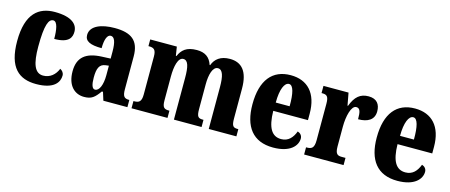

<svg xmlns="http://www.w3.org/2000/svg" viewBox="-41 -992 3379 1443"><g transform="rotate(15 1648.5 -270.0)"><path d="M254 10C396 10 431 -53 431 -103C431 -124 418 -139 401 -148C382 -100 343 -65 289 -65C223 -65 198 -134 198 -267C198 -436 221 -486 257 -486C289 -486 299 -424 299 -353C415 -353 432 -402 432 -444C432 -499 388 -550 252 -550C130 -550 34 -483 34 -266C34 -59 121 10 254 10Z M627 10C686 10 709 -11 747 -64H756L776 0H963V-56H960C922 -56 910 -72 910 -126V-380C910 -505 846 -550 718 -550C616 -550 530 -518 530 -446C530 -398 572 -378 661 -378C661 -448 678 -486 704 -486C733 -486 747 -449 747 -374V-320L679 -317C556 -312 495 -263 495 -154C495 -42 555 10 627 10ZM693 -64C671 -64 661 -95 661 -150C661 -221 676 -256 723 -262L748 -265V-191C748 -115 726 -64 693 -64Z M995 0H1275V-56H1272C1235 -56 1219 -65 1219 -121V-306C1219 -387 1235 -459 1276 -459C1314 -459 1325 -410 1325 -325V0H1540V-56H1536C1499 -56 1487 -65 1487 -126V-318C1487 -394 1505 -459 1545 -459C1583 -459 1596 -410 1596 -325V0H1811V-56H1808C1771 -56 1759 -65 1759 -126V-357C1759 -492 1706 -550 1614 -550C1542 -550 1500 -516 1482 -466H1478C1459 -524 1420 -550 1357 -550C1276 -550 1241 -516 1220 -467H1215L1204 -536H997V-484H1000C1037 -484 1057 -475 1057 -419V-124C1057 -65 1036 -56 999 -56H995Z M2098 10C2232 10 2283 -54 2283 -109C2283 -133 2267 -149 2247 -155C2228 -105 2197 -67 2140 -67C2068 -67 2031 -125 2029 -257H2299V-308C2299 -466 2219 -550 2088 -550C1946 -550 1865 -453 1865 -265C1865 -91 1940 10 2098 10ZM2139 -322H2031C2031 -426 2057 -483 2092 -483C2125 -483 2140 -423 2139 -322Z M2338 0H2645V-56H2615C2584 -56 2565 -64 2565 -123V-277C2565 -359 2586 -446 2625 -446C2656 -446 2661 -416 2661 -361C2735 -361 2785 -389 2785 -455C2785 -509 2759 -548 2694 -548C2629 -548 2590 -514 2562 -439H2558L2540 -536H2345V-480H2349C2385 -480 2401 -471 2401 -412V-128C2401 -65 2380 -56 2342 -56H2338Z M3065 10C3199 10 3250 -54 3250 -109C3250 -133 3234 -149 3214 -155C3195 -105 3164 -67 3107 -67C3035 -67 2998 -125 2996 -257H3266V-308C3266 -466 3186 -550 3055 -550C2913 -550 2832 -453 2832 -265C2832 -91 2907 10 3065 10ZM3106 -322H2998C2998 -426 3024 -483 3059 -483C3092 -483 3107 -423 3106 -322Z"/></g></svg>

Font: Noto Serif Myanmar ExtraCondensed Black
Style: Regular
Weight: 900
Width: 2
Designer: Ben Mitchell and the Monotype Design Team
Foundry: Monotype Imaging Inc.
Version: Version 2.106